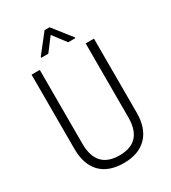

<svg xmlns="http://www.w3.org/2000/svg" viewBox="-216 -1008 1003 1127"><g transform="rotate(-30 285.0 -444.5)"><path d="M404.3 -772.9V-768.1H355.5L288.1 -856.9L220.7 -768.1H172.9V-773.9L271 -898.9H304.7ZM497.1 -710.9V-206.5Q496.6 -103.5 441.7 -46.9Q386.7 9.8 285.6 9.8Q183.1 9.8 128.7 -46.1Q74.2 -102.1 74.2 -208.5V-710.9H129.9V-210.4Q129.9 -42 285.6 -42Q439 -42 440.9 -205.6V-710.9Z"/></g></svg>

Font: TypoPRO Roboto
Style: Regular
Weight: 300
Designer: Google
Version: Version 2.136; 2016